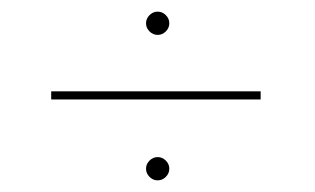

<svg xmlns="http://www.w3.org/2000/svg" viewBox="-20 -381 541 330"><path d="M428 -210H68V-224H428ZM271 -91Q271 -83 265 -77Q259 -71 251 -71Q243 -71 237 -77Q231 -83 231 -91Q231 -99 237 -105Q243 -111 251 -111Q259 -111 265 -105Q271 -99 271 -91ZM271 -341Q271 -333 265 -327Q259 -321 251 -321Q243 -321 237 -327Q231 -333 231 -341Q231 -349 237 -355Q243 -361 251 -361Q259 -361 265 -355Q271 -349 271 -341Z"/></svg>

Font: Josefin Slab Thin
Style: Regular
Weight: 100
Designer: Santiago Orozco
Foundry: Typemade
Version: Version 2.000